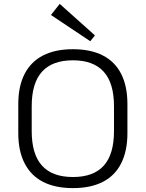

<svg xmlns="http://www.w3.org/2000/svg" viewBox="-20 -960 749 987"><path d="M355 7Q264 7 201.5 -25Q139 -57 106.5 -120.5Q74 -184 74 -275V-425Q74 -517 106.5 -580Q139 -643 201.5 -675Q264 -707 355 -707Q446 -707 508.5 -675Q571 -643 603 -580Q635 -517 635 -425V-275Q635 -184 603 -120.5Q571 -57 508.5 -25Q446 7 355 7ZM355 -50Q461 -50 513.5 -108.5Q566 -167 566 -286V-414Q566 -533 513 -591.5Q460 -650 355 -650Q249 -650 196 -591.5Q143 -533 143 -414V-286Q143 -167 196 -108.5Q249 -50 355 -50ZM468 -778 444 -748 242 -883 287 -940Z"/></svg>

Font: Pathway Extreme 28pt Light
Style: Regular
Weight: 300
Designer: Eduardo Rodriguez Tunni
Foundry: Eduardo Rodriguez Tunni
Version: Version 1.001;gftools[0.9.26]